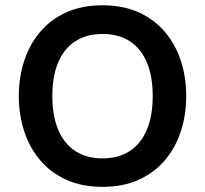

<svg xmlns="http://www.w3.org/2000/svg" viewBox="-20 -704 783 734"><path d="M371.9 -683.8Q292.8 -683.8 232.9 -656.5Q173 -629.2 132.8 -581.2Q92.5 -533.3 72.2 -470.6Q51.9 -407.8 51.9 -336.8Q51.9 -265.7 72.2 -203Q92.5 -140.3 132.8 -92.3Q173 -44.4 232.9 -17.1Q292.8 10.3 371.9 10.3Q451 10.3 511 -17.1Q570.9 -44.4 611.1 -92.3Q651.4 -140.3 671.7 -203Q692 -265.7 692 -336.8Q692 -407.8 671.7 -470.6Q651.4 -533.3 611.1 -581.2Q570.9 -629.2 511 -656.5Q451 -683.8 371.9 -683.8ZM371.9 -574.2Q433 -574.2 475.9 -546.5Q518.8 -518.8 541.3 -465.8Q563.8 -412.8 563.8 -336.8Q563.8 -261.2 541.3 -207.8Q518.8 -154.4 475.9 -126.5Q433 -98.5 371.9 -98.5Q311 -98.5 268.1 -126.5Q225.1 -154.4 202.6 -207.8Q180.1 -261.1 180.1 -336.8Q180.1 -412.8 202.6 -465.8Q225.1 -518.7 268.1 -546.4Q311 -574.2 371.9 -574.2Z"/></svg>

Font: Estedad-VF-FD Black
Style: Regular
Weight: 900
Designer: Amin Abedi
Version: Version 4.000